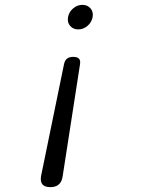

<svg xmlns="http://www.w3.org/2000/svg" viewBox="-20 -580 640 790"><path d="M243 -314Q246 -331 255.5 -338.5Q265 -346 281 -346Q298 -346 305 -338.5Q312 -331 309 -314L238 144Q235 167 222.5 178.5Q210 190 187 190Q164 190 154.5 178.5Q145 167 149 144ZM260 -510Q264 -531 281 -545.5Q298 -560 319 -560Q340 -560 352.5 -545.5Q365 -531 361 -509Q357 -488 340 -473.5Q323 -459 302 -459Q281 -459 268.5 -473.5Q256 -488 260 -510Z"/></svg>

Font: Maple Mono ExtraLight
Style: Italic
Weight: 275
Italic angle: -10°
Monospace: yes
Designer: subframe7536
Version: Version 7.000